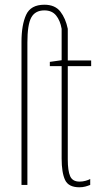

<svg xmlns="http://www.w3.org/2000/svg" viewBox="-20 -783 419 813"><path d="M316 10Q270 10 255.5 -21Q241 -52 241 -112V-503H191V-521L241 -528V-661Q235 -696 217.5 -717.5Q200 -739 168 -739Q129 -739 112.5 -709Q96 -679 96 -603V0H71V-606Q71 -677 90.5 -720Q110 -763 168 -763Q213 -763 235.5 -734Q258 -705 267 -661V-527H366V-503H267V-108Q267 -60 277 -37Q287 -14 317 -14Q330 -14 342.5 -17.5Q355 -21 362 -25V0Q352 4 341 7Q330 10 316 10Z"/></svg>

Font: Noto Sans ExtraCondensed Thin
Style: Regular
Weight: 100
Width: 2
Designer: Monotype Design Team
Foundry: Monotype Imaging Inc.
Version: Version 2.013; ttfautohint (v1.8.4.7-5d5b)